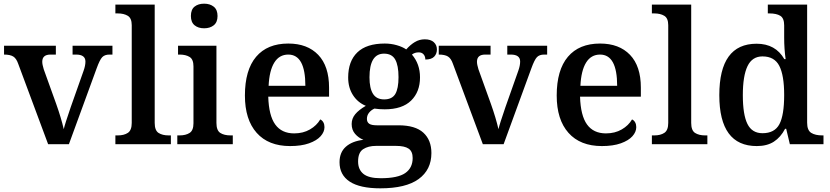

<svg xmlns="http://www.w3.org/2000/svg" viewBox="-20 -785 4518 1045"><path d="M79 -438Q69 -467 52 -477.5Q35 -488 2 -488V-536H284V-488H255Q210 -488 210 -449Q210 -434 218 -408L286 -219Q313 -143 327 -82Q333 -109 365 -202L435 -400Q445 -428 445 -450Q445 -488 394 -488H375V-536H592V-488H576Q550 -488 536.5 -474Q523 -460 506 -413L355 0H242Z M608 -48H621Q655 -48 676 -62Q697 -76 697 -116V-648Q697 -686 675.5 -699Q654 -712 621 -712H608V-760H822V-116Q822 -75 843 -61.5Q864 -48 898 -48H910V0H608Z M1019 -698Q1019 -733 1039 -749Q1059 -765 1091 -765Q1123 -765 1143.5 -748.5Q1164 -732 1164 -698Q1164 -664 1143.5 -647.5Q1123 -631 1091 -631Q1059 -631 1039 -647.5Q1019 -664 1019 -698ZM945 -48H957Q991 -48 1012 -61.5Q1033 -75 1033 -114V-424Q1033 -462 1012 -475Q991 -488 957 -488H949V-536H1158V-116Q1158 -75 1179 -61.5Q1200 -48 1235 -48H1247V0H945Z M1313 -265Q1313 -404 1374 -476Q1435 -548 1549 -548Q1653 -548 1712 -486.5Q1771 -425 1771 -308V-259H1440Q1443 -156 1478 -107.5Q1513 -59 1581 -59Q1630 -59 1667 -80.5Q1704 -102 1723 -135Q1734 -130 1740 -119Q1746 -108 1746 -93Q1746 -67 1725 -43.5Q1704 -20 1662 -5Q1620 10 1559 10Q1441 10 1377 -62Q1313 -134 1313 -265ZM1642 -318Q1642 -488 1549 -488Q1500 -488 1473 -444.5Q1446 -401 1442 -318Z M1828 98Q1828 44 1862.5 13.5Q1897 -17 1958 -24Q1931 -35 1912.5 -56.5Q1894 -78 1894 -110Q1894 -140 1913.5 -163.5Q1933 -187 1971 -209Q1927 -227 1901 -267.5Q1875 -308 1875 -363Q1875 -452 1925 -500Q1975 -548 2074 -548Q2108 -548 2139.5 -539Q2171 -530 2191 -516Q2214 -542 2238.5 -556.5Q2263 -571 2292 -571Q2324 -571 2341 -555.5Q2358 -540 2358 -516Q2358 -492 2343 -476.5Q2328 -461 2295 -461Q2295 -478 2285.5 -489Q2276 -500 2259 -500Q2237 -500 2222 -488Q2266 -437 2266 -364Q2266 -285 2217.5 -237.5Q2169 -190 2074 -190Q2044 -190 2018 -194Q2000 -186 1988.5 -171.5Q1977 -157 1977 -138Q1977 -120 1989.5 -111.5Q2002 -103 2031 -103H2149Q2240 -103 2284 -63Q2328 -23 2328 48Q2328 139 2258.5 189.5Q2189 240 2050 240Q1939 240 1883.5 203.5Q1828 167 1828 98ZM2149 -365Q2149 -429 2131 -461Q2113 -493 2070 -493Q1991 -493 1991 -364Q1991 -305 2010 -274.5Q2029 -244 2071 -244Q2114 -244 2131.5 -273.5Q2149 -303 2149 -365ZM2226 75Q2226 39 2204 24Q2182 9 2135 9H2027Q1984 9 1956.5 27Q1929 45 1929 94Q1929 138 1958 161.5Q1987 185 2052 185Q2145 185 2185.5 157Q2226 129 2226 75Z M2445 -438Q2435 -467 2418 -477.5Q2401 -488 2368 -488V-536H2650V-488H2621Q2576 -488 2576 -449Q2576 -434 2584 -408L2652 -219Q2679 -143 2693 -82Q2699 -109 2731 -202L2801 -400Q2811 -428 2811 -450Q2811 -488 2760 -488H2741V-536H2958V-488H2942Q2916 -488 2902.5 -474Q2889 -460 2872 -413L2721 0H2608Z M3010 -265Q3010 -404 3071 -476Q3132 -548 3246 -548Q3350 -548 3409 -486.5Q3468 -425 3468 -308V-259H3137Q3140 -156 3175 -107.5Q3210 -59 3278 -59Q3327 -59 3364 -80.5Q3401 -102 3420 -135Q3431 -130 3437 -119Q3443 -108 3443 -93Q3443 -67 3422 -43.5Q3401 -20 3359 -5Q3317 10 3256 10Q3138 10 3074 -62Q3010 -134 3010 -265ZM3339 -318Q3339 -488 3246 -488Q3197 -488 3170 -444.5Q3143 -401 3139 -318Z M3528 -48H3541Q3575 -48 3596 -62Q3617 -76 3617 -116V-648Q3617 -686 3595.5 -699Q3574 -712 3541 -712H3528V-760H3742V-116Q3742 -75 3763 -61.5Q3784 -48 3818 -48H3830V0H3528Z M3895 -267Q3895 -547 4098 -547Q4201 -547 4249 -463H4256Q4248 -519 4248 -580V-647Q4248 -686 4227 -699Q4206 -712 4167 -712H4159V-760H4373V-117Q4373 -76 4395 -62Q4417 -48 4456 -48H4462V0H4279L4259 -84H4253Q4229 -38 4192 -14Q4155 10 4099 10Q3895 10 3895 -267ZM4248 -268Q4248 -375 4221.5 -426.5Q4195 -478 4130 -478Q4074 -478 4048.5 -425Q4023 -372 4023 -267Q4023 -161 4048 -110.5Q4073 -60 4130 -60Q4196 -60 4222 -109Q4248 -158 4248 -268Z"/></svg>

Font: Noto Serif SemiBold
Style: Regular
Weight: 600
Designer: Monotype Design Team
Foundry: Monotype Imaging Inc.
Version: Version 1.001